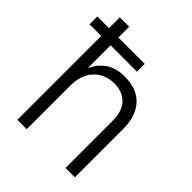

<svg xmlns="http://www.w3.org/2000/svg" viewBox="-216 -826 942 942"><g transform="rotate(45 254.5 -355.5)"><path d="M65 0V-711H130V-425H131Q151 -471 190.5 -497Q230 -523 287 -523Q343 -523 382.5 -501.5Q422 -480 443 -437.5Q464 -395 464 -332V0H399V-326Q399 -397 364.5 -430Q330 -463 276 -463Q211 -463 170.5 -420Q130 -377 130 -303V0ZM-16 -582V-636H313V-582Z"/></g></svg>

Font: TikTok Sans 24pt Light
Style: Regular
Weight: 300
Version: Version 4.000